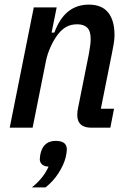

<svg xmlns="http://www.w3.org/2000/svg" viewBox="-20 -552 564 830"><path d="M22 0 126 -520H225L203 -411H215Q259 -532 364 -532Q420 -532 447.5 -498Q475 -464 475 -400Q475 -383 471.5 -362Q468 -341 464 -322L416 -82H473L457 0H375Q314 0 314 -55Q314 -71 318 -88L364 -318Q367 -335 369.5 -352Q372 -369 372 -383Q372 -418 357 -432.5Q342 -447 314 -447Q287 -447 267 -436Q247 -425 230 -403Q212 -379 198.5 -349Q185 -319 179 -290L121 0ZM221 57Q269 57 269 94Q269 99 267.5 109Q266 119 264 128Q256 160 233.5 195.5Q211 231 177 258H118Q144 237 161.5 215Q179 193 190 168Q172 168 162 159Q152 150 152 136Q152 131 153.5 121Q155 111 158 102Q173 57 221 57Z"/></svg>

Font: IBM Plex Sans Cond Medm
Style: Italic
Weight: 500
Width: 3
Italic angle: -11°
Designer: Mike Abbink, Paul van der Laan, Pieter van Rosmalen
Foundry: Bold Monday
Version: Version 1.3